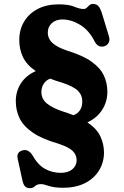

<svg xmlns="http://www.w3.org/2000/svg" viewBox="-20 -734 628 972"><path d="M187.5 198Q168 198 157.5 208.2Q147 218.5 132 218.5Q115 218.5 106.5 209.2Q98 200 93.5 179.5L69.5 69.5Q62 37 93.5 27.5Q123.5 18.5 145 53Q171.5 100.5 207.8 120.8Q244 141 288 141Q325 141 346.2 123Q367.5 105 368 77.5Q368 50.5 348.8 31Q329.5 11.5 276 -6.5Q192.5 -30.5 145.5 -63Q98.5 -95.5 79.2 -135.2Q60 -175 60 -221.5Q60 -273 86.5 -313Q113 -353 161 -374Q114.5 -406 96 -445.5Q77.5 -485 77.5 -531Q77.5 -583.5 102 -624.5Q126.5 -665.5 171.2 -688.8Q216 -712 277 -712Q327.5 -712 355.8 -700.2Q384 -688.5 402.5 -688.5Q413 -688.5 419.2 -694.8Q425.5 -701 432.5 -707.5Q439.5 -714 451.5 -714Q468 -714 478 -703.2Q488 -692.5 497 -663.5L531.5 -550Q537.5 -531 529.8 -517Q522 -503 505 -499Q475.5 -492.5 459 -524.5Q430.5 -581 385.8 -608.2Q341 -635.5 296 -635.5Q262 -635.5 242 -616.5Q222 -597.5 222 -569.5Q222 -538 246.2 -516Q270.5 -494 320.5 -477.5Q400 -453 444.2 -421.2Q488.5 -389.5 506 -351.2Q523.5 -313 523.5 -270Q523.5 -218.5 497 -177.5Q470.5 -136.5 422.5 -114.5Q470 -82.5 488.2 -43.5Q506.5 -4.5 506.5 39.5Q506 88.5 481.5 128.8Q457 169 410.8 192.8Q364.5 216.5 299 216.5Q253.5 216.5 226.8 207.2Q200 198 187.5 198ZM303 -168Q329.5 -160 352 -150.5Q396.5 -168.5 396.5 -220Q397 -251.5 375.2 -273.8Q353.5 -296 293 -316Q261 -325 234 -336Q213 -328 201.2 -309.8Q189.5 -291.5 189.5 -268Q189.5 -233 217.8 -209.8Q246 -186.5 303 -168Z"/></svg>

Font: Fraunces 72pt S100
Style: Bold
Weight: 700
Version: Version 1.000; ttfautohint (v1.8.3)